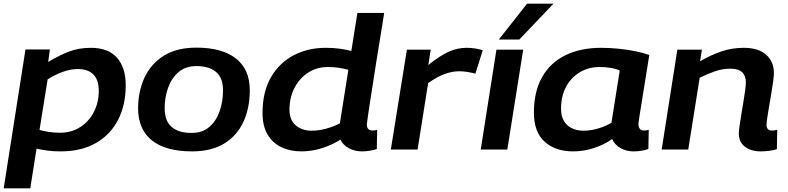

<svg xmlns="http://www.w3.org/2000/svg" viewBox="-25 -810 4266 1040"><path d="M-5 210 113 -542H245L236 -474Q293 -509 347 -530Q401 -551 467 -551Q561 -551 608.5 -497.5Q656 -444 656 -348Q656 -242 615 -161.5Q574 -81 495 -35.5Q416 10 302 10Q263 10 230.5 5.5Q198 1 173 -5L139 210ZM300 -91Q362 -91 409.5 -121.5Q457 -152 483.5 -203.5Q510 -255 510 -317Q510 -378 480.5 -407Q451 -436 397 -436Q357 -436 315.5 -421Q274 -406 233 -380L189 -106Q211 -100 239 -95.5Q267 -91 300 -91Z M1015 10Q873 10 798.5 -49Q724 -108 723 -221Q723 -314 757.5 -389Q792 -464 862 -508Q932 -552 1039 -552Q1177 -552 1252.5 -493.5Q1328 -435 1328 -321Q1328 -225 1293.5 -150Q1259 -75 1189.5 -32.5Q1120 10 1015 10ZM1013 -90Q1072 -90 1109.5 -123Q1147 -156 1165 -208.5Q1183 -261 1183 -321Q1183 -389 1145 -420.5Q1107 -452 1039 -452Q979 -452 941 -418.5Q903 -385 885 -333Q867 -281 867 -225Q867 -155 904.5 -122.5Q942 -90 1013 -90Z M1936 10Q1897 10 1865 -7Q1833 -24 1819 -54Q1779 -27 1722 -8.5Q1665 10 1608 10Q1547 10 1499.5 -12.5Q1452 -35 1424.5 -81Q1397 -127 1397 -198Q1397 -313 1443 -392Q1489 -471 1566.5 -511Q1644 -551 1739 -551Q1782 -551 1816.5 -546Q1851 -541 1878 -534L1911 -740H2056Q2053 -721 2046.5 -680Q2040 -639 2031 -584.5Q2022 -530 2012.5 -470Q2003 -410 1994 -351.5Q1985 -293 1977.5 -245.5Q1970 -198 1966 -168Q1962 -138 1962 -136Q1962 -103 1993 -103Q2008 -103 2018 -107L2016 -3Q2000 3 1978 6.5Q1956 10 1936 10ZM1663 -102Q1702 -102 1743 -113.5Q1784 -125 1816 -142L1862 -432Q1840 -438 1812.5 -442.5Q1785 -447 1750 -447Q1691 -447 1644 -416.5Q1597 -386 1570 -333.5Q1543 -281 1543 -216Q1543 -160 1577 -131Q1611 -102 1663 -102Z M2308 -541 2295 -458Q2359 -509 2406 -530Q2453 -551 2502 -551Q2526 -551 2548.5 -547.5Q2571 -544 2590 -538L2550 -411Q2528 -417 2505.5 -420.5Q2483 -424 2462 -424Q2425 -424 2384.5 -409.5Q2344 -395 2294 -360L2237 0H2092L2179 -541Z M2723 0H2579L2664 -541H2809ZM2677 -596 2830 -790H2973L2788 -596Z M3405 10Q3368 10 3336 -8Q3304 -26 3291 -57Q3247 -26 3192 -8Q3137 10 3079 10Q2984 10 2925.5 -42Q2867 -94 2867 -200Q2867 -314 2911.5 -392.5Q2956 -471 3038 -511Q3120 -551 3231 -551Q3278 -551 3327 -546Q3376 -541 3419.5 -532Q3463 -523 3492 -512Q3471 -381 3458 -300.5Q3445 -220 3439 -182Q3433 -144 3433 -140Q3433 -103 3464 -103Q3478 -103 3489 -107L3487 -3Q3453 10 3405 10ZM3287 -145 3332 -428Q3310 -438 3282 -442.5Q3254 -447 3223 -447Q3162 -447 3114.5 -418Q3067 -389 3040.5 -338.5Q3014 -288 3014 -222Q3014 -163 3047.5 -132.5Q3081 -102 3137 -102Q3174 -102 3214.5 -114Q3255 -126 3287 -145Z M3644 -541H3777L3767 -478Q3825 -512 3882.5 -531.5Q3940 -551 4004 -551Q4082 -551 4124.5 -514Q4167 -477 4167 -413Q4167 -399 4163 -369.5Q4159 -340 4153 -304.5Q4147 -269 4141 -234Q4135 -199 4131 -172Q4127 -145 4127 -134Q4127 -103 4157 -103Q4172 -103 4185 -107L4183 -2Q4165 4 4141 7Q4117 10 4095 10Q4044 10 4010.5 -15Q3977 -40 3977 -87Q3977 -101 3981 -128.5Q3985 -156 3990.5 -190.5Q3996 -225 4002 -259.5Q4008 -294 4011.5 -322Q4015 -350 4015 -365Q4015 -399 3995.5 -418.5Q3976 -438 3932 -438Q3889 -438 3848.5 -424Q3808 -410 3765 -389L3703 0H3559Z"/></svg>

Font: Georama Extended SemiBold
Style: Italic
Weight: 600
Width: 7
Italic angle: -9°
Designer: Jean-Baptiste Levee
Foundry: Production Type
Version: Version 1.000